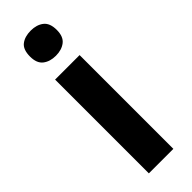

<svg xmlns="http://www.w3.org/2000/svg" viewBox="-256 -776 792 792"><g transform="rotate(-45 139.5 -380.5)"><path d="M140 -761Q174 -761 196 -744Q218 -727 218 -687Q218 -648 196 -631Q174 -614 140 -614Q106 -614 84 -631Q62 -648 62 -687Q62 -728 83.5 -744.5Q105 -761 140 -761ZM211 -547V0H68V-547Z"/></g></svg>

Font: Noto Sans Lao UI SemCond
Style: Bold
Weight: 700
Width: 4
Designer: Monotype Design Team
Foundry: Monotype Imaging Inc.
Version: Version 2.000; ttfautohint (v1.8.4.7-5d5b)